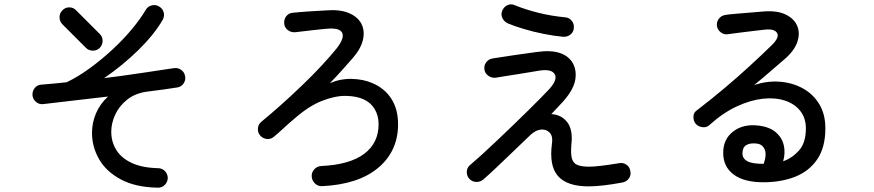

<svg xmlns="http://www.w3.org/2000/svg" viewBox="-20 -818 4040 887"><path d="M708 49Q605 47 537.5 10.5Q470 -26 437.5 -83Q405 -140 405 -204Q405 -251 423.5 -294.5Q442 -338 479 -372Q402 -363 324 -354Q246 -345 179 -337Q161 -335 146.5 -347Q132 -359 130 -378Q129 -397 140.5 -411.5Q152 -426 171 -427Q200 -429 229 -432Q258 -435 288 -438Q342 -464 396.5 -504Q451 -544 500.5 -590Q550 -636 589.5 -683.5Q629 -731 653 -772Q662 -788 680.5 -793Q699 -798 715 -788Q731 -779 736 -761.5Q741 -744 732 -727Q692 -658 619.5 -587Q547 -516 461 -457Q549 -468 632 -480.5Q715 -493 782 -503Q801 -506 816 -496Q831 -486 835 -467Q839 -449 828.5 -433Q818 -417 799 -414Q774 -410 738.5 -405Q703 -400 662 -395Q606 -388 568.5 -358.5Q531 -329 512.5 -289Q494 -249 494 -209Q494 -164 516.5 -126.5Q539 -89 587 -66Q635 -43 710 -41Q729 -41 742 -27.5Q755 -14 755 5Q754 24 740.5 37Q727 50 708 49ZM377 -597 268 -706Q255 -720 255 -738.5Q255 -757 268 -770Q281 -784 300 -784Q319 -784 332 -770L441 -661Q454 -648 454 -629.5Q454 -611 441 -597Q428 -584 409 -584Q390 -584 377 -597Z M1468 42Q1449 43 1435 29.5Q1421 16 1420 -3Q1419 -22 1432 -36Q1445 -50 1464 -51Q1595 -57 1662 -107Q1729 -157 1729 -244Q1729 -284 1711 -314Q1693 -344 1660 -359Q1628 -374 1578.5 -375Q1529 -376 1467.5 -352Q1406 -328 1338 -268Q1314 -248 1291 -226.5Q1268 -205 1245 -186Q1231 -174 1212.5 -176Q1194 -178 1182 -192Q1170 -206 1171.5 -225Q1173 -244 1188 -256Q1232 -292 1280 -335Q1328 -378 1375.5 -423.5Q1423 -469 1464 -513Q1505 -557 1535 -594Q1573 -643 1560.5 -667Q1548 -691 1488 -685Q1488 -685 1476 -684Q1464 -683 1433 -679.5Q1402 -676 1343 -669Q1324 -668 1309.5 -679Q1295 -690 1293 -709Q1291 -728 1302.5 -743Q1314 -758 1333 -759Q1359 -762 1403 -765Q1447 -768 1487 -770Q1550 -775 1591 -758Q1632 -741 1649 -709Q1666 -677 1657 -635.5Q1648 -594 1610 -550Q1593 -531 1562.5 -496.5Q1532 -462 1504 -434Q1554 -455 1606 -453.5Q1658 -452 1698 -435Q1756 -411 1787.5 -362.5Q1819 -314 1819 -244Q1819 -120 1727.5 -43Q1636 34 1468 42Z M2699 43Q2600 43 2558 -4.5Q2516 -52 2530 -155Q2535 -188 2520 -204.5Q2505 -221 2480.5 -219.5Q2456 -218 2431 -195Q2388 -154 2346 -113.5Q2304 -73 2269 -40Q2234 -7 2213 11Q2199 23 2180.5 22.5Q2162 22 2149 9Q2136 -5 2136.5 -24Q2137 -43 2151 -55Q2169 -70 2200 -98Q2231 -126 2268.5 -161.5Q2306 -197 2345 -234.5Q2384 -272 2419 -306.5Q2454 -341 2480.5 -368Q2507 -395 2519 -408Q2557 -451 2542.5 -475.5Q2528 -500 2473 -492Q2460 -490 2431.5 -485Q2403 -480 2370 -475Q2337 -470 2309.5 -465.5Q2282 -461 2270 -459Q2252 -457 2236.5 -467.5Q2221 -478 2218 -496Q2215 -515 2226 -530Q2237 -545 2256 -548Q2270 -550 2295 -554Q2320 -558 2350.5 -562.5Q2381 -567 2410.5 -571Q2440 -575 2461 -578Q2526 -587 2567 -573Q2608 -559 2627 -525Q2644 -493 2638 -452Q2632 -411 2594 -364Q2584 -351 2566 -332.5Q2548 -314 2527 -291Q2574 -288 2600.5 -253.5Q2627 -219 2620 -154Q2616 -111 2621.5 -88Q2627 -65 2646 -56.5Q2665 -48 2701 -48Q2725 -48 2761 -52.5Q2797 -57 2840 -64Q2858 -68 2873.5 -57.5Q2889 -47 2892 -28Q2896 -9 2885.5 6Q2875 21 2856 25Q2760 43 2699 43ZM2582 -648Q2539 -652 2491.5 -661.5Q2444 -671 2400.5 -684Q2357 -697 2326 -710Q2309 -718 2301 -734.5Q2293 -751 2300 -768Q2307 -786 2324 -794Q2341 -802 2358 -794Q2407 -774 2467 -759Q2527 -744 2591 -738Q2609 -737 2621 -722.5Q2633 -708 2631 -689Q2630 -670 2615.5 -658.5Q2601 -647 2582 -648Z M3506 24Q3417 24 3369 -12Q3321 -48 3321 -112Q3321 -175 3367 -210.5Q3413 -246 3483 -238Q3535 -232 3564 -207Q3593 -182 3601 -146.5Q3609 -111 3598 -73Q3639 -87 3671 -122.5Q3703 -158 3703 -225Q3703 -272 3677.5 -305Q3652 -338 3607 -353Q3562 -368 3505 -362Q3448 -356 3384 -326.5Q3320 -297 3257 -240Q3244 -228 3225 -230.5Q3206 -233 3194 -246Q3183 -260 3183.5 -279Q3184 -298 3199 -308Q3263 -357 3325.5 -409.5Q3388 -462 3444 -513.5Q3500 -565 3545 -609Q3582 -645 3570 -665.5Q3558 -686 3513 -681Q3491 -679 3461 -675Q3431 -671 3399.5 -667.5Q3368 -664 3343 -660Q3325 -657 3310 -668.5Q3295 -680 3292 -698Q3290 -717 3301 -731.5Q3312 -746 3331 -749Q3349 -752 3381 -754.5Q3413 -757 3447.5 -760Q3482 -763 3507 -765Q3571 -770 3610.5 -750.5Q3650 -731 3663.5 -697Q3677 -663 3663 -623Q3649 -583 3605 -545Q3579 -523 3540.5 -489.5Q3502 -456 3464 -425Q3524 -445 3582.5 -440.5Q3641 -436 3688.5 -410Q3736 -384 3764.5 -337.5Q3793 -291 3793 -225Q3793 -137 3755.5 -82Q3718 -27 3653.5 -1.5Q3589 24 3506 24ZM3508 -61Q3523 -103 3512.5 -128Q3502 -153 3473 -155Q3445 -158 3427.5 -147.5Q3410 -137 3410 -109Q3410 -86 3432 -73.5Q3454 -61 3508 -61Z"/></svg>

Font: Zen Maru Gothic Medium
Style: Regular
Weight: 500
Designer: Yoshimichi Ohira
Foundry: Positype
Version: Version 1.001